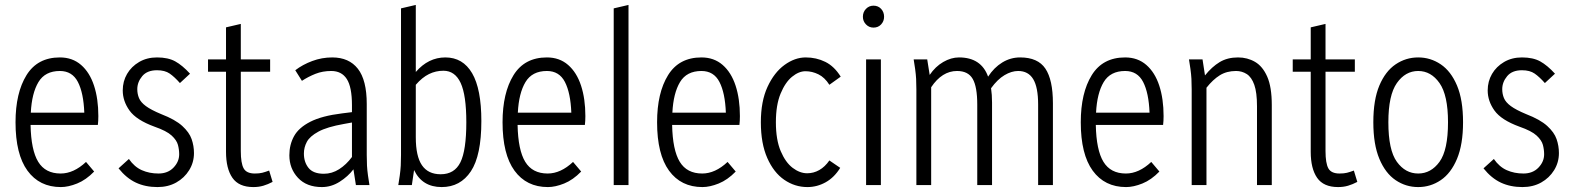

<svg xmlns="http://www.w3.org/2000/svg" viewBox="-20 -751 6386 779"><path d="M43 -255Q43 -374 87.5 -446Q132 -518 223 -518Q274 -518 309 -487.5Q344 -457 361.5 -403.5Q379 -350 379 -280Q379 -270 378.5 -261Q378 -252 377 -244H104Q106 -142 135 -94.5Q164 -47 226 -47Q279 -47 329 -94L362 -55Q329 -21 293 -6.5Q257 8 227 8Q140 8 91.5 -58.5Q43 -125 43 -255ZM223 -463Q163 -463 136 -418Q109 -373 105 -294H322Q319 -374 296 -418.5Q273 -463 223 -463Z M461 -68 503 -106Q525 -74 555.5 -60.5Q586 -47 623 -47Q661 -47 684 -71Q707 -95 707 -125Q707 -144 702 -163Q697 -182 676.5 -201Q656 -220 607 -237Q533 -264 505.5 -302.5Q478 -341 478 -384Q478 -421 495.5 -451Q513 -481 544.5 -499.5Q576 -518 617 -518Q662 -518 691 -502Q720 -486 751 -452L710 -414Q688 -439 668.5 -452.5Q649 -466 617 -466Q577 -466 557 -442Q537 -418 537 -389Q537 -370 544 -353Q551 -336 572 -320.5Q593 -305 634 -288Q691 -266 719.5 -240Q748 -214 757.5 -186.5Q767 -159 767 -130Q767 -92 747.5 -60.5Q728 -29 695 -10.5Q662 8 619 8Q570 8 531.5 -10Q493 -28 461 -68Z M824 -460V-510H897V-640L957 -654V-510H1076V-460H957V-138Q957 -89 968.5 -68Q980 -47 1014 -47Q1032 -47 1044 -50Q1056 -53 1072 -59L1086 -13Q1067 -3 1048.5 2.5Q1030 8 1008 8Q949 8 923 -29.5Q897 -67 897 -135V-460Z M1154 -121Q1154 -164 1173 -198.5Q1192 -233 1239 -257Q1286 -281 1368 -291L1408 -296V-324Q1408 -398 1387 -430.5Q1366 -463 1324 -463Q1289 -463 1260 -451.5Q1231 -440 1205 -423L1178 -466Q1208 -489 1247 -503.5Q1286 -518 1328 -518Q1396 -518 1432 -472Q1468 -426 1468 -329V-122Q1468 -97 1469 -79Q1470 -61 1473 -39L1479 0H1424L1414 -64Q1392 -35 1358 -13.5Q1324 8 1286 8Q1224 8 1189 -29.5Q1154 -67 1154 -121ZM1213 -128Q1213 -93 1232 -69.5Q1251 -46 1294 -46Q1327 -46 1356 -64.5Q1385 -83 1408 -114V-254L1375 -248Q1307 -236 1272 -217Q1237 -198 1225 -175.5Q1213 -153 1213 -128Z M1596 0 1602 -39Q1605 -61 1606 -79Q1607 -97 1607 -122V-717L1667 -731V-459Q1718 -518 1787 -518Q1858 -518 1895.5 -454Q1933 -390 1933 -260Q1933 -120 1890.5 -56Q1848 8 1772 8Q1693 8 1660 -61L1651 0ZM1667 -194Q1667 -117 1692 -80.5Q1717 -44 1768 -44Q1824 -44 1848 -92.5Q1872 -141 1872 -255Q1872 -365 1849 -414.5Q1826 -464 1779 -464Q1748 -464 1720.5 -450.5Q1693 -437 1667 -407Z M2019 -255Q2019 -374 2063.5 -446Q2108 -518 2199 -518Q2250 -518 2285 -487.5Q2320 -457 2337.5 -403.5Q2355 -350 2355 -280Q2355 -270 2354.5 -261Q2354 -252 2353 -244H2080Q2082 -142 2111 -94.5Q2140 -47 2202 -47Q2255 -47 2305 -94L2338 -55Q2305 -21 2269 -6.5Q2233 8 2203 8Q2116 8 2067.5 -58.5Q2019 -125 2019 -255ZM2199 -463Q2139 -463 2112 -418Q2085 -373 2081 -294H2298Q2295 -374 2272 -418.5Q2249 -463 2199 -463Z M2470 0V-717L2530 -731V0Z M2646 -255Q2646 -374 2690.5 -446Q2735 -518 2826 -518Q2877 -518 2912 -487.5Q2947 -457 2964.5 -403.5Q2982 -350 2982 -280Q2982 -270 2981.5 -261Q2981 -252 2980 -244H2707Q2709 -142 2738 -94.5Q2767 -47 2829 -47Q2882 -47 2932 -94L2965 -55Q2932 -21 2896 -6.5Q2860 8 2830 8Q2743 8 2694.5 -58.5Q2646 -125 2646 -255ZM2826 -463Q2766 -463 2739 -418Q2712 -373 2708 -294H2925Q2922 -374 2899 -418.5Q2876 -463 2826 -463Z M3067 -255Q3067 -340 3094 -398.5Q3121 -457 3163 -487.5Q3205 -518 3249 -518Q3292 -518 3328.5 -500Q3365 -482 3391 -440L3345 -407Q3326 -437 3300.5 -449.5Q3275 -462 3248 -462Q3221 -462 3193.5 -439.5Q3166 -417 3147 -371Q3128 -325 3128 -255Q3128 -184 3147.5 -138Q3167 -92 3196 -70Q3225 -48 3255 -48Q3281 -48 3304 -61Q3327 -74 3345 -100L3389 -70Q3365 -31 3330 -11.5Q3295 8 3256 8Q3205 8 3162 -21.5Q3119 -51 3093 -110Q3067 -169 3067 -255Z M3481 -683Q3481 -702 3493.5 -715Q3506 -728 3524 -728Q3543 -728 3555 -715Q3567 -702 3567 -683Q3567 -665 3555 -652Q3543 -639 3524 -639Q3506 -639 3493.5 -652Q3481 -665 3481 -683ZM3494 0V-510H3554V0Z M3687 -510H3742L3752 -447Q3775 -481 3807 -499.5Q3839 -518 3871 -518Q3961 -518 3989 -440Q4013 -477 4046.5 -497.5Q4080 -518 4119 -518Q4191 -518 4221.5 -472.5Q4252 -427 4252 -332V0H4192V-327Q4192 -397 4172 -430Q4152 -463 4111 -463Q4084 -463 4055.5 -446Q4027 -429 4001 -393Q4003 -380 4004 -365.5Q4005 -351 4005 -335V0H3945V-327Q3945 -399 3926.5 -431Q3908 -463 3863 -463Q3802 -463 3758 -397V0H3698V-388Q3698 -413 3697 -431Q3696 -449 3693 -471Z M4365 -255Q4365 -374 4409.5 -446Q4454 -518 4545 -518Q4596 -518 4631 -487.5Q4666 -457 4683.5 -403.5Q4701 -350 4701 -280Q4701 -270 4700.5 -261Q4700 -252 4699 -244H4426Q4428 -142 4457 -94.5Q4486 -47 4548 -47Q4601 -47 4651 -94L4684 -55Q4651 -21 4615 -6.5Q4579 8 4549 8Q4462 8 4413.5 -58.5Q4365 -125 4365 -255ZM4545 -463Q4485 -463 4458 -418Q4431 -373 4427 -294H4644Q4641 -374 4618 -418.5Q4595 -463 4545 -463Z M4804 -510H4859L4869 -445Q4897 -480 4928.5 -499Q4960 -518 5003 -518Q5041 -518 5072 -500Q5103 -482 5121.5 -440Q5140 -398 5140 -325V0H5080V-320Q5080 -376 5069 -407Q5058 -438 5038.5 -450.5Q5019 -463 4995 -463Q4957 -463 4929 -445.5Q4901 -428 4875 -395V0H4815V-388Q4815 -413 4814 -431Q4813 -449 4810 -471Z M5225 -460V-510H5298V-640L5358 -654V-510H5477V-460H5358V-138Q5358 -89 5369.5 -68Q5381 -47 5415 -47Q5433 -47 5445 -50Q5457 -53 5473 -59L5487 -13Q5468 -3 5449.5 2.5Q5431 8 5409 8Q5350 8 5324 -29.5Q5298 -67 5298 -135V-460Z M5552 -255Q5552 -346 5576.5 -404Q5601 -462 5642.5 -490Q5684 -518 5734 -518Q5784 -518 5825.5 -490Q5867 -462 5891.5 -404Q5916 -346 5916 -255Q5916 -165 5891.5 -106.5Q5867 -48 5825.5 -20Q5784 8 5734 8Q5684 8 5642.5 -20Q5601 -48 5576.5 -106.5Q5552 -165 5552 -255ZM5613 -255Q5613 -142 5647.5 -94.5Q5682 -47 5734 -47Q5786 -47 5820.5 -94.5Q5855 -142 5855 -255Q5855 -365 5820.5 -414Q5786 -463 5734 -463Q5682 -463 5647.5 -414Q5613 -365 5613 -255Z M5999 -68 6041 -106Q6063 -74 6093.5 -60.5Q6124 -47 6161 -47Q6199 -47 6222 -71Q6245 -95 6245 -125Q6245 -144 6240 -163Q6235 -182 6214.5 -201Q6194 -220 6145 -237Q6071 -264 6043.5 -302.5Q6016 -341 6016 -384Q6016 -421 6033.5 -451Q6051 -481 6082.5 -499.5Q6114 -518 6155 -518Q6200 -518 6229 -502Q6258 -486 6289 -452L6248 -414Q6226 -439 6206.5 -452.5Q6187 -466 6155 -466Q6115 -466 6095 -442Q6075 -418 6075 -389Q6075 -370 6082 -353Q6089 -336 6110 -320.5Q6131 -305 6172 -288Q6229 -266 6257.5 -240Q6286 -214 6295.5 -186.5Q6305 -159 6305 -130Q6305 -92 6285.5 -60.5Q6266 -29 6233 -10.5Q6200 8 6157 8Q6108 8 6069.5 -10Q6031 -28 5999 -68Z"/></svg>

Font: Radio Canada Condensed Light
Style: Regular
Weight: 300
Width: 3
Designer: Charles Daoud, Etienne Aubert Bonn, Alexandre Saumier Demers, Jacques Le Bailly
Foundry: Radio-Canada
Version: Version 2.104; ttfautohint (v1.8.4.7-5d5b);gftools[0.9.28.de